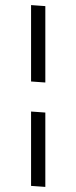

<svg xmlns="http://www.w3.org/2000/svg" viewBox="-20 -730 300 754"><path d="M158 -706V-406L102 -410V-710ZM158 -288V4L102 0V-292Z"/></svg>

Font: Palanquin ExtraLight
Style: Regular
Weight: 275
Designer: Pria Ravichandran
Version: Version 1.001